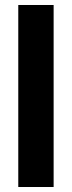

<svg xmlns="http://www.w3.org/2000/svg" viewBox="-20 -749 288 769"><path d="M53.2 0V-729H194.8V0Z"/></svg>

Font: Lumene Sans Expanded
Style: Bold
Weight: 600
Width: 7
Designer: Deni Anggara
Version: Version 1.003;Glyphs 3.1.2 (3151)